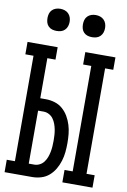

<svg xmlns="http://www.w3.org/2000/svg" viewBox="-102 -1007 703 1067"><g transform="rotate(10 250.0 -474.0)"><path d="M328 0V-70H374V-665H328V-735H498V-665H452V-70H498V0ZM2 0V-70H48V-665H2V-735H172V-665H126V-439H158Q183 -439 208 -431.5Q233 -424 252.5 -407Q272 -390 285 -367.5Q298 -345 305.5 -320.5Q313 -296 315.5 -270.5Q318 -245 318 -220Q318 -194 315.5 -168.5Q313 -143 305.5 -118.5Q298 -94 285 -71.5Q272 -49 252.5 -32Q233 -15 208 -7.5Q183 0 158 0ZM126 -70H158Q173 -70 187.5 -77.5Q202 -85 211.5 -98Q221 -111 226.5 -126Q232 -141 235 -156.5Q238 -172 239 -188Q240 -204 240 -220Q240 -235 239 -251Q238 -267 235 -282.5Q232 -298 226.5 -313Q221 -328 211.5 -341Q202 -354 187.5 -361.5Q173 -369 158 -369H126ZM350 -823Q337 -823 325 -826.5Q313 -830 304 -839Q295 -848 291.5 -860Q288 -872 288 -885Q288 -898 291.5 -910Q295 -922 304 -931Q313 -940 325 -944Q337 -948 350 -948Q363 -948 375 -944Q387 -940 396 -931Q405 -922 409 -910Q413 -898 413 -885Q413 -872 409 -860Q405 -848 396 -839Q387 -830 375 -826.5Q363 -823 350 -823ZM150 -823Q137 -823 125 -826.5Q113 -830 104 -839Q95 -848 91.5 -860Q88 -872 88 -885Q88 -898 91.5 -910Q95 -922 104 -931Q113 -940 125 -944Q137 -948 150 -948Q163 -948 175 -944Q187 -940 196 -931Q205 -922 209 -910Q213 -898 213 -885Q213 -872 209 -860Q205 -848 196 -839Q187 -830 175 -826.5Q163 -823 150 -823Z"/></g></svg>

Font: Iosevka Curly Slab
Style: Regular
Weight: 400
Monospace: yes
Designer: Belleve Invis
Foundry: Belleve Invis
Version: Version 22.1.2; ttfautohint (v1.8.4)